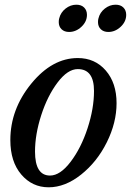

<svg xmlns="http://www.w3.org/2000/svg" viewBox="-20 -787 563 817"><path d="M24 -191Q24 -322 113 -431Q202 -540 311 -540Q384 -540 430 -487Q476 -434 476 -348Q476 -265 434.5 -181.5Q393 -98 325 -44Q257 10 187 10Q117 10 70.5 -44.5Q24 -99 24 -191ZM193 -40Q236 -40 280.5 -98.5Q325 -157 352.5 -241Q380 -325 380 -400Q380 -493 311 -493Q268 -493 225 -436Q182 -379 155.5 -297Q129 -215 129 -142Q129 -40 193 -40ZM232 -709Q238 -734 259 -750.5Q280 -767 305 -767Q326 -767 338 -755Q350 -743 350 -724Q350 -695 326.5 -673Q303 -651 274 -651Q254 -651 242 -662.5Q230 -674 230 -693Q230 -703 232 -709ZM399 -709Q405 -734 426 -750.5Q447 -767 472 -767Q493 -767 505 -755Q517 -743 517 -724Q517 -695 493.5 -673Q470 -651 441 -651Q421 -651 409 -662.5Q397 -674 397 -693Q397 -703 399 -709Z"/></svg>

Font: Libre Baskerville
Style: Italic
Weight: 400
Italic angle: -15°
Designer: Pablo Impallari, Rodrigo Fuenzalida
Foundry: Pablo Impallari, Rodrigo Fuenzalida
Version: Version 1.051;Glyphs 3.2.3 (3260)